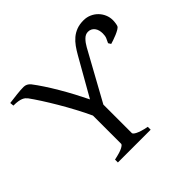

<svg xmlns="http://www.w3.org/2000/svg" viewBox="-157 -818 991 991"><g transform="rotate(-45 338.5 -322.5)"><path d="M175.8 0V-21Q220.2 -30.3 238 -39.8Q255.9 -49.3 255.9 -56.2V-262.2Q237.8 -301.8 214.8 -344.7Q191.9 -387.7 168 -428.2Q144 -468.8 121.6 -503.7Q99.1 -538.6 82 -562Q77.6 -567.4 72 -572.3Q66.4 -577.1 57.6 -580.8Q48.8 -584.5 35.6 -586.7Q22.5 -588.9 2 -588.9L0 -609.9Q28.8 -613.8 57.6 -616.9Q86.4 -620.1 106.9 -620.1Q129.4 -620.1 145 -601.1Q163.1 -577.6 184.1 -545.7Q205.1 -513.7 226.1 -478Q247.1 -442.4 267.1 -404.8Q287.1 -367.2 304.2 -332L420.9 -537.1Q433.6 -559.6 447.5 -579.1Q461.4 -598.6 478.8 -613.3Q496.1 -627.9 518.1 -636.2Q540 -644.5 569.3 -644.5Q592.3 -644.5 612.1 -635.7Q631.8 -627 646.2 -612.3Q660.6 -597.7 668.9 -578.4Q677.2 -559.1 677.2 -537.6Q677.2 -527.8 675.5 -516.6Q673.8 -505.4 671.4 -499.5Q668.9 -493.2 657.7 -486.6Q646.5 -480 632.6 -474.1Q618.7 -468.3 605 -463.6Q591.3 -459 584 -457L575.2 -471.2Q582 -484.4 586.9 -496.3Q591.8 -508.3 591.8 -525.9Q591.8 -538.1 588.9 -549.1Q585.9 -560.1 579.8 -568.4Q573.7 -576.7 564.7 -581.5Q555.7 -586.4 543.5 -586.4Q524.9 -586.4 509.5 -570.8Q494.1 -555.2 482.9 -534.7L334 -264.2V-56.2Q334 -53.2 338.1 -49.1Q342.3 -44.9 351.8 -40Q361.3 -35.2 376.7 -30.3Q392.1 -25.4 415 -21V0Z"/></g></svg>

Font: Gentium Plus Phon
Style: Regular
Weight: 400
Designer: J. Victor Gaultney, Annie Olsen, Iska Routamaa, Becca Hirsbrunner
Foundry: SIL International
Version: Version 5.000